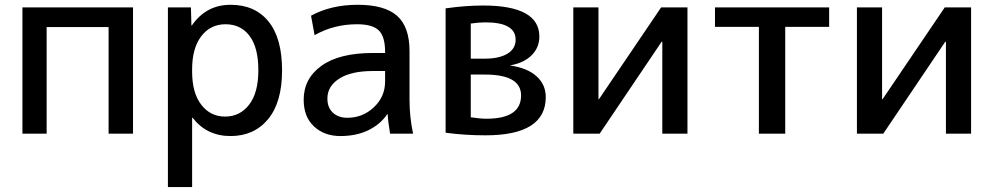

<svg xmlns="http://www.w3.org/2000/svg" viewBox="-20 -550 4087 790"><path d="M72.3 0V-519.5H527.3V0H426.8V-438.5H171.9V0Z M670.9 219.7V-519.5H765.6L767.6 -445.3H769.5Q828.1 -530.3 928.7 -530.3Q1029.3 -530.3 1085 -461.4Q1140.6 -392.6 1140.6 -260.7Q1140.6 -128.9 1083 -59.6Q1025.4 9.8 928.2 9.8Q831.1 9.8 772.5 -65.4H770.5V219.7ZM770.5 -254.9Q770.5 -168 808.1 -119.1Q845.7 -70.3 906.2 -70.3Q966.8 -70.3 1004.9 -119.1Q1043 -168 1043 -261.2Q1043 -354.5 1006.8 -402.3Q970.7 -450.2 908.2 -450.2Q845.7 -450.2 808.1 -400.9Q770.5 -351.6 770.5 -264.6Z M1229.5 -139.6Q1229.5 -226.6 1302.7 -279.3Q1376 -332 1514.6 -332H1564.5V-336.9Q1564.5 -399.4 1538.6 -424.8Q1512.7 -450.2 1449.2 -450.2Q1353.5 -450.2 1274.4 -405.3L1259.8 -485.4Q1341.8 -530.3 1452.1 -530.3Q1562.5 -530.3 1613.8 -484.9Q1665 -439.5 1665 -339.8V-139.6Q1665 -68.4 1679.7 0H1585Q1576.2 -52.7 1575.2 -80.1H1573.2Q1544.9 -38.1 1495.6 -14.2Q1446.3 9.8 1380.4 9.8Q1314.5 9.8 1272 -29.8Q1229.5 -69.3 1229.5 -139.6ZM1327.1 -144.5Q1327.1 -107.4 1349.6 -86.4Q1372.1 -65.4 1409.2 -65.4Q1472.7 -65.4 1518.6 -108.9Q1564.5 -152.3 1564.5 -214.8V-257.8H1514.6Q1424.8 -257.8 1376 -226.6Q1327.1 -195.3 1327.1 -144.5Z M1813.5 -3.9V-515.6Q1895.5 -527.3 1967.8 -527.3Q2199.2 -527.3 2199.2 -399.4Q2199.2 -354.5 2167.5 -322.8Q2135.7 -291 2080.1 -281.2V-280.3Q2149.4 -270.5 2187.5 -236.3Q2225.6 -202.1 2225.6 -150.4Q2225.6 6.8 1977.5 6.8Q1893.6 6.8 1813.5 -3.9ZM1917 -67.4Q1956.1 -61.5 1981.4 -61.5Q2124 -61.5 2124 -157.2Q2124 -243.2 1975.6 -243.2H1917ZM1917 -308.6H1973.6Q2034.2 -308.6 2067.9 -329.1Q2101.6 -349.6 2101.6 -386.7Q2101.6 -458 1977.5 -458Q1948.2 -458 1917 -453.1Z M2338.9 0V-519.5H2442.4V-141.6H2444.3L2700.2 -519.5H2808.6V0H2705.1V-377.9H2702.1L2447.3 0Z M2921.9 -439.5V-519.5H3391.6V-439.5H3210.9V0H3102.5V-439.5Z M3505.9 0V-519.5H3609.4V-141.6H3611.3L3867.2 -519.5H3975.6V0H3872.1V-377.9H3869.1L3614.3 0Z"/></svg>

Font: GenEi M Gothic v2 Medium
Style: Regular
Weight: 500
Version: Version 2.0